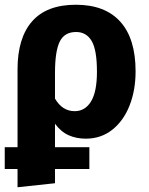

<svg xmlns="http://www.w3.org/2000/svg" viewBox="-25 -568 629 810"><path d="M207 -46V53H352V145H207V205L49 222V145H-5V53H49V-275Q49 -408 110.5 -478Q172 -548 295 -548Q418 -548 482.5 -476.5Q547 -405 547 -267Q547 -187 521.5 -122.5Q496 -58 448.5 -20.5Q401 17 337 17Q297 17 264.5 2.5Q232 -12 207 -46ZM207 -260V-152Q238 -99 290 -99Q334 -99 359 -140Q384 -181 384 -265Q384 -358 361.5 -395.5Q339 -433 296 -433Q247 -433 227 -392.5Q207 -352 207 -260Z"/></svg>

Font: Fira Sans BGR
Style: Bold
Weight: 700
Designer: bBox Type GmbH & Carrois Corporate GbR & Edenspiekermann AG
Foundry: bBox Type GmbH & Carrois Corporate GbR & Edenspiekermann AG
Version: Version 4.301